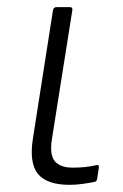

<svg xmlns="http://www.w3.org/2000/svg" viewBox="-20 -504 344 536"><path d="M174 12Q111 12 86 -18.5Q61 -49 72 -118L128 -476Q130 -484 137 -484H176Q183 -484 182 -476L125 -116Q118 -72 133 -54Q148 -36 183 -36Q200 -36 216 -37.5Q232 -39 249 -43Q257 -45 256 -36L251 -4Q250 3 243 4Q228 7 209.5 9.5Q191 12 174 12Z"/></svg>

Font: Sofia Sans Light
Style: Italic
Weight: 300
Italic angle: -9°
Version: Version 4.100-B